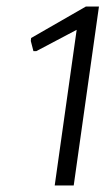

<svg xmlns="http://www.w3.org/2000/svg" viewBox="-20 -866 332 586"><path d="M214 -775 91 -710H82L74 -741L75 -750L242 -846H282L205 -300H147Z"/></svg>

Font: Plata Sans Light
Style: Italic
Weight: 300
Italic angle: -8°
Designer: Pablo Impallari, Andres Torresi, & Cristiano Sobral
Foundry: Pablo Impallari, Andres Torresi, & Cristiano Sobral
Version: Version 1.00;December 28, 2019;FontCreator 12.0.0.2547 64-bi